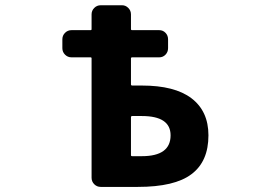

<svg xmlns="http://www.w3.org/2000/svg" viewBox="-20 -737 1040 738"><path d="M367.2 -18.6Q352.5 -18.6 342.3 -28.8Q332 -39.1 332 -53.7V-512.7Q332 -516.6 328.1 -516.6H254.9Q240.2 -516.6 230 -526.9Q219.7 -537.1 219.7 -551.8V-585.9Q219.7 -600.6 230 -610.8Q240.2 -621.1 254.9 -621.1H328.1Q332 -621.1 332 -625V-681.6Q332 -696.3 342.3 -706.5Q352.5 -716.8 367.2 -716.8H449.2Q462.9 -716.8 473.1 -706.5Q483.4 -696.3 483.4 -681.6V-625Q483.4 -621.1 488.3 -621.1H591.8Q606.4 -621.1 616.2 -610.8Q626 -600.6 626 -585.9V-551.8Q626 -537.1 616.2 -526.9Q606.4 -516.6 591.8 -516.6H488.3Q483.4 -516.6 483.4 -512.7V-413.1Q483.4 -408.2 488.3 -408.2H525.4Q651.4 -408.2 715.8 -359.4Q781.2 -309.6 781.2 -216.8Q781.2 -116.2 715.8 -67.4Q651.4 -18.6 509.8 -18.6ZM525.4 -136.7Q635.7 -136.7 635.7 -216.8Q635.7 -291 525.4 -291H488.3Q483.4 -291 483.4 -286.1V-140.6Q483.4 -136.7 488.3 -136.7Z"/></svg>

Font: Rounded-L Mgen+ 1m bold
Style: Bold
Weight: 700
Designer: [Source Han Sans]
Ryoko NISHIZUKA  (kana & ideographs); Paul D. Hunt (Latin, Greek & Cyrillic); Wenlong ZHANG  (bopomofo
Version: Version 1.059.20150602